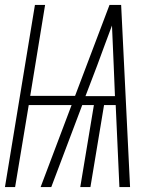

<svg xmlns="http://www.w3.org/2000/svg" viewBox="-24 -755 644 775"><path d="M-4 0 117 -735H158L98 -368H279L418 -735H465L501 0H458L443 -331H396L341 0H300L355 -331H308L183 0H140L265 -331H92L37 0ZM440 -367 435 -490Q433 -531 431.5 -571.5Q430 -612 428 -652Q413 -612 398 -571.5Q383 -531 368 -490L321 -367Z"/></svg>

Font: Iosevka Extralight Extended
Style: Italic
Weight: 200
Width: 7
Italic angle: -9°
Monospace: yes
Designer: Belleve Invis
Foundry: Belleve Invis
Version: Version 32.5.0; ttfautohint (v1.8.4)